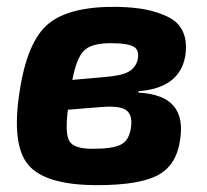

<svg xmlns="http://www.w3.org/2000/svg" viewBox="-20 -527 604 560"><path d="M384 -261 383 -257Q457 -253 486.5 -218Q516 -183 505 -117Q494 -44 439.5 -15.5Q385 13 264 13Q113 13 63 -45.5Q13 -104 37 -259Q59 -406 121 -457.5Q183 -509 323 -507Q369 -506 403.5 -499.5Q438 -493 469.5 -478Q501 -463 514 -433.5Q527 -404 520 -362Q503 -270 384 -261ZM191 -294 282 -302Q334 -306 354.5 -317.5Q375 -329 381 -351Q388 -380 370.5 -390.5Q353 -401 303 -401Q246 -401 224.5 -379Q203 -357 191 -294ZM277 -215 178 -207Q169 -134 183.5 -113.5Q198 -93 250 -93Q309 -93 333 -105.5Q357 -118 362 -155Q367 -191 349 -205Q331 -219 277 -215Z"/></svg>

Font: Ezarion
Style: Bold Italic
Weight: 700
Italic angle: -8°
Designer: Natanael Gama
Version: Version 1.001;PS 001.001;hotconv 1.0.70;makeotf.lib2.5.58329